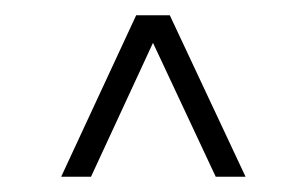

<svg xmlns="http://www.w3.org/2000/svg" viewBox="-20 -710 401 251"><path d="M60 -479 158 -690H202L301 -479H262L180 -654L99 -479Z"/></svg>

Font: Big Shoulders Text SC Thin
Style: Regular
Weight: 100
Designer: Patric King
Foundry: XO Type Co
Version: Version 2.002